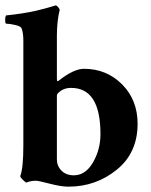

<svg xmlns="http://www.w3.org/2000/svg" viewBox="-22 -699 572 727"><path d="M237.3 7.8Q209 7.8 166.5 -3.4Q124 -14.6 114.3 -14.6Q93.8 -14.6 78.1 -7.8Q75.2 -7.8 64.9 -17.6Q54.7 -27.3 54.7 -32.2Q66.4 -62.5 66.4 -148.4V-544.9Q66.4 -575.2 59.6 -591.8Q56.6 -599.6 35.2 -604.5Q13.7 -609.4 1 -609.4Q-1 -609.4 -2 -616.2Q-2.9 -623 -2 -630.9Q-1 -638.7 1 -640.6Q31.2 -643.6 62 -648.4Q92.8 -653.3 114.3 -658.2Q135.7 -663.1 152.8 -668Q169.9 -672.9 179.7 -675.8L189.5 -678.7Q193.4 -677.7 198.2 -671.9Q203.1 -666 204.1 -662.1Q193.4 -618.2 193.4 -563.5V-405.3Q193.4 -402.3 193.4 -400.4Q193.4 -398.4 193.8 -395Q194.3 -391.6 195.8 -391.6Q197.3 -391.6 199.2 -392.6Q256.8 -438.5 295.9 -438.5Q381.8 -438.5 440.4 -379.4Q499 -320.3 499 -230.5Q499 -120.1 419.9 -56.2Q340.8 7.8 237.3 7.8ZM247.1 -366.2Q215.8 -366.2 196.3 -344.7Q193.4 -341.8 193.4 -335.9V-95.7Q193.4 -70.3 210.9 -52.7Q228.5 -35.2 257.8 -35.2Q301.8 -35.2 330.1 -84Q358.4 -132.8 358.4 -191.4Q358.4 -366.2 247.1 -366.2Z"/></svg>

Font: Crimson
Style: Bold
Weight: 700
Version: Version 0.8 ; ttfautohint (v1.00) -l 8 -r 50 -G 200 -x 14 -D